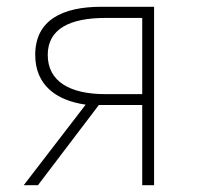

<svg xmlns="http://www.w3.org/2000/svg" viewBox="-20 -547 581 567"><path d="M50 0H92L272 -237H400V0H435V-527H279C165 -527 84 -488 84 -385C84 -295 147 -250 233 -238ZM121 -385C121 -462 187 -494 291 -494H400V-269H291C187 -269 121 -306 121 -385Z"/></svg>

Font: Kinto Sans Thin
Style: Regular
Weight: 100
Designer: Authors: Ryoko NISHIZUKA  (kana & ideographs); Paul D. Hunt (Latin, Greek & Cyrillic); Wenlong ZHANG  (bopomofo); Sandol
Foundry: Adobe Systems Incorporated, ookami Inc.
Version: Version 0.001